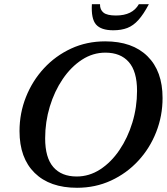

<svg xmlns="http://www.w3.org/2000/svg" viewBox="-20 -878 790 910"><path d="M750.5 -413.5Q750.5 -328.5 720.2 -251.8Q690 -175 635.2 -115.8Q580.5 -56.5 506.2 -22.2Q432 12 345 12Q216 12 144.2 -58.5Q72.5 -129 72.5 -256.5Q72.5 -341.5 103 -418.2Q133.5 -495 188.2 -554.2Q243 -613.5 317 -647.8Q391 -682 478.5 -682Q607.5 -682 679 -611.5Q750.5 -541 750.5 -413.5ZM194 -222.5Q194 -130.5 232.8 -86Q271.5 -41.5 343.5 -41.5Q403 -41.5 455 -75.2Q507 -109 546.2 -167Q585.5 -225 607.5 -297.5Q629.5 -370 629.5 -447.5Q629.5 -539.5 590.5 -584Q551.5 -628.5 479.5 -628.5Q420 -628.5 368.2 -594.8Q316.5 -561 277.2 -503.2Q238 -445.5 216 -372.8Q194 -300 194 -222.5ZM529.5 -804.5Q608 -804.5 638 -858H685.5Q660.5 -810.5 636.2 -783.5Q612 -756.5 583.5 -745.5Q555 -734.5 517 -734.5Q459 -734.5 435.2 -761.8Q411.5 -789 415.5 -858H454Q453.5 -831.5 470.8 -818Q488 -804.5 529.5 -804.5Z"/></svg>

Font: Newsreader Text SemiBold
Style: Italic
Weight: 600
Italic angle: -17°
Designer: Hugues Gentile
Foundry: Production Type
Version: Version 1.001